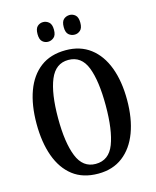

<svg xmlns="http://www.w3.org/2000/svg" viewBox="-133 -1005 895 1105"><g transform="rotate(-15 314.0 -452.5)"><path d="M314 10Q223 10 163.5 -36Q104 -82 74 -165Q44 -248 44 -359Q44 -470 74 -552Q104 -634 164 -679.5Q224 -725 315 -725Q401 -725 461 -679.5Q521 -634 552 -551.5Q583 -469 583 -358Q583 -247 552 -164.5Q521 -82 461 -36Q401 10 314 10ZM314 -48Q393 -48 424.5 -130Q456 -212 456 -358Q456 -505 424.5 -586Q393 -667 315 -667Q239 -667 205.5 -586Q172 -505 172 -358Q172 -212 205 -130Q238 -48 314 -48ZM390 -798Q369 -798 354 -811Q339 -824 339 -856Q339 -889 354 -902Q369 -915 390 -915Q408 -915 423 -902Q438 -889 438 -856Q438 -824 423 -811Q408 -798 390 -798ZM231 -798Q212 -798 197.5 -811Q183 -824 183 -856Q183 -889 197.5 -902Q212 -915 231 -915Q250 -915 265.5 -902Q281 -889 281 -856Q281 -824 265.5 -811Q250 -798 231 -798Z"/></g></svg>

Font: Noto Serif Devanagari ExtraCondensed SemiBold
Style: Regular
Weight: 600
Width: 2
Designer: Universal Thirst, Indian Type Foundry and the Monotype Design Team
Foundry: Monotype Imaging Inc.
Version: Version 2.004; ttfautohint (v1.8.4.7-5d5b)